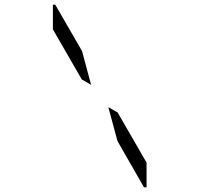

<svg xmlns="http://www.w3.org/2000/svg" viewBox="-20 -912 856 824"><path d="M331 -571 207 -786V-892H217L332 -693L371 -548ZM485 -429 609 -214V-108H598L484 -307L445 -452Z"/></svg>

Font: DSEG14 Modern Mini
Style: Light
Weight: 300
Designer: Keshikan(Twitter:@keshinomi_88pro)
Version: Version 0.46